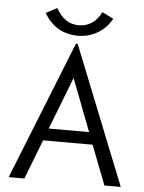

<svg xmlns="http://www.w3.org/2000/svg" viewBox="-55 -833 660 877"><g transform="rotate(5 275.0 -394.5)"><path d="M457 0 387 -181H160L90 0H18L271 -634H279L532 0ZM274 -477 181 -237H366ZM379 -788 431 -762Q406 -718 365.5 -694.5Q325 -671 276 -671Q175 -671 121 -762L172 -789Q210 -719 276 -719Q344 -719 379 -788Z"/></g></svg>

Font: Inconsolata SemiExpanded
Style: Regular
Weight: 400
Width: 6
Monospace: yes
Designer: Raph Levien, Cyreal, Brenton Simpson
Foundry: Raph Levien, Cyreal, Google
Version: Version 3.000; ttfautohint (v1.8.2.53-6de2)